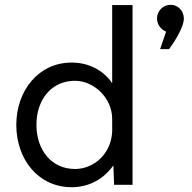

<svg xmlns="http://www.w3.org/2000/svg" viewBox="-20 -771 800 801"><path d="M673 -639 648 -566H685C695 -578 747 -652 747 -694C747 -725 723 -751 692 -751C660 -751 635 -725 635 -694C635 -669 651 -648 673 -639ZM279 -510C140 -510 48 -392 48 -250C48 -106 140 10 279 10C353 10 413 -25 453 -81L456 0H533V-750H448V-424C412 -477 351 -510 279 -510ZM293 -66C194 -66 132 -146 132 -250C132 -355 194 -434 293 -434C371 -434 448 -363 448 -275V-221C443 -128 371 -66 293 -66Z"/></svg>

Font: Oakes
Style: Regular
Weight: 400
Designer: Samuel Oakes
Foundry: Samuel Oakes
Version: Version 1.003;PS 001.003;hotconv 1.0.88;makeotf.lib2.5.64775